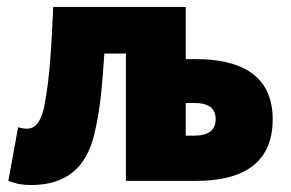

<svg xmlns="http://www.w3.org/2000/svg" viewBox="-20 -520 838 552"><path d="M69 12C174 12 228 -42 250 -130C270 -208 274 -285 280 -366H342V0H544C666 0 764 -42 764 -177C764 -308 666 -350 544 -350H514V-500H133C128 -394 124 -298 107 -213C96 -160 74 -150 58 -150C48 -150 40 -152 32 -154L4 0C24 8 44 12 69 12ZM514 -130V-224H538C580 -224 600 -208 600 -178C600 -146 580 -130 538 -130Z"/></svg>

Font: Source Sans Pro Black
Style: Regular
Weight: 900
Designer: Paul D. Hunt
Foundry: Adobe Systems Incorporated
Version: Version 3.006;hotconv 1.0.111;makeotfexe 2.5.65597